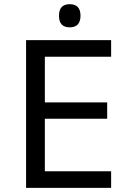

<svg xmlns="http://www.w3.org/2000/svg" viewBox="-20 -908 640 928"><path d="M517.1 0H106V-713.9H517.1V-633.8H196.8V-413.1H498V-334H196.8V-80.1H517.1ZM316.9 -887.7Q369.1 -887.7 369.1 -832Q369.1 -775.9 316.9 -775.9Q265.1 -775.9 265.1 -832Q265.1 -887.7 316.9 -887.7Z"/></svg>

Font: Noto Mono
Style: Regular
Weight: 400
Designer: Monotype Design Team
Foundry: Monotype Imaging Inc.
Version: Version 1.00